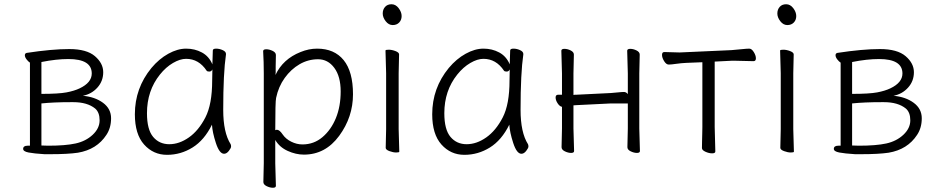

<svg xmlns="http://www.w3.org/2000/svg" viewBox="-20 -713 4416 904"><path d="M189 13Q140 10 114.5 5Q89 0 89 -12Q89 -27 110 -27H121V-418Q113 -423 105 -433.5Q97 -444 97 -453Q97 -462 106 -464Q224 -482 306 -482Q388 -482 427 -448.5Q466 -415 466 -373Q466 -331 438.5 -300.5Q411 -270 370 -262Q427 -257 465 -229Q503 -201 503 -156Q503 -111 481 -78Q436 -9 347 6Q300 13 217 13ZM302 -435Q245 -435 175 -421V-271Q256 -271 293 -278Q330 -285 355 -297Q412 -324 412 -367Q412 -435 302 -435ZM175 -28 207 -27Q288 -27 336 -37.5Q384 -48 416.5 -78.5Q449 -109 449 -146.5Q449 -184 428 -202Q391 -232 325 -232H314Q232 -232 175 -226Z M1044 -457Q1031 -368 1031 -196Q1031 -89 1066 -34Q1068 -30 1068 -23Q1068 -16 1057.5 -2.5Q1047 11 1035 11Q1013 11 996.5 -39.5Q980 -90 978 -126Q942 -53 886.5 -18.5Q831 16 766.5 16Q702 16 658.5 -32.5Q615 -81 615 -175Q615 -298 693 -393Q729 -436 772.5 -460Q816 -484 856.5 -484Q897 -484 930.5 -466Q964 -448 980 -410Q982 -456 982 -475Q982 -484 997.5 -484Q1013 -484 1028.5 -477Q1044 -470 1044 -459ZM980 -386Q975 -376 965.5 -376Q956 -376 953 -380Q916 -436 856 -436Q828 -436 794.5 -416.5Q761 -397 733 -362Q672 -286 672 -180Q672 -103 701 -68.5Q730 -34 777 -34Q824 -34 869.5 -66Q915 -98 947 -160Q979 -222 979 -334Q979 -361 980 -386Z M1220 144 1222 55V-368Q1222 -421 1219 -472Q1219 -481 1233.5 -481Q1248 -481 1263.5 -473.5Q1279 -466 1279 -454Q1279 -454 1278 -401Q1278 -401 1278 -372L1277 -360Q1312 -435 1395 -468Q1434 -484 1473 -484Q1554 -484 1598 -430Q1642 -376 1642 -269Q1642 -162 1577 -73.5Q1512 15 1411 15Q1373 15 1334.5 -2.5Q1296 -20 1276 -54V56L1279 162Q1279 171 1265 171Q1251 171 1235.5 163.5Q1220 156 1220 144ZM1276 -100Q1280 -102 1284 -102Q1296 -102 1310.5 -80.5Q1325 -59 1351 -46Q1377 -33 1404 -33Q1458 -33 1498.5 -67.5Q1539 -102 1561.5 -157Q1584 -212 1584 -282.5Q1584 -353 1554 -393.5Q1524 -434 1477.5 -434Q1431 -434 1390.5 -410.5Q1350 -387 1320.5 -346Q1291 -305 1280 -252Q1276 -235 1276 -100Z M1796 -613Q1782 -631 1782 -649.5Q1782 -668 1793 -680.5Q1804 -693 1823.5 -693Q1843 -693 1857 -674.5Q1871 -656 1871 -637.5Q1871 -619 1859.5 -607Q1848 -595 1829 -595Q1810 -595 1796 -613ZM1796 -17 1798 -105V-368L1795 -475Q1795 -479 1810 -479Q1825 -479 1842 -472.5Q1859 -466 1859 -457L1857 -368V-105L1860 1Q1860 5 1845.5 5Q1831 5 1813.5 -1.5Q1796 -8 1796 -17Z M2444 -457Q2431 -368 2431 -196Q2431 -89 2466 -34Q2468 -30 2468 -23Q2468 -16 2457.5 -2.5Q2447 11 2435 11Q2413 11 2396.5 -39.5Q2380 -90 2378 -126Q2342 -53 2286.5 -18.5Q2231 16 2166.5 16Q2102 16 2058.5 -32.5Q2015 -81 2015 -175Q2015 -298 2093 -393Q2129 -436 2172.5 -460Q2216 -484 2256.5 -484Q2297 -484 2330.5 -466Q2364 -448 2380 -410Q2382 -456 2382 -475Q2382 -484 2397.5 -484Q2413 -484 2428.5 -477Q2444 -470 2444 -459ZM2380 -386Q2375 -376 2365.5 -376Q2356 -376 2353 -380Q2316 -436 2256 -436Q2228 -436 2194.5 -416.5Q2161 -397 2133 -362Q2072 -286 2072 -180Q2072 -103 2101 -68.5Q2130 -34 2177 -34Q2224 -34 2269.5 -66Q2315 -98 2347 -160Q2379 -222 2379 -334Q2379 -361 2380 -386Z M2934 -20 2936 -108V-226H2857L2695 -218L2680 -217V-108Q2680 -108 2683 -2Q2683 7 2669 7Q2655 7 2639.5 -0.5Q2624 -8 2624 -20L2626 -108V-210Q2615 -212 2605.5 -226.5Q2596 -241 2596 -254Q2596 -267 2608 -267H2626V-367L2623 -474Q2623 -483 2637.5 -483Q2652 -483 2667 -475.5Q2682 -468 2682 -456L2680 -367V-266Q2684 -267 2688 -267H2694L2856 -275Q2871 -276 2889.5 -278Q2908 -280 2918 -280Q2928 -280 2936 -270V-367L2933 -474Q2933 -483 2947.5 -483Q2962 -483 2977 -475.5Q2992 -468 2992 -456L2990 -367V-108L2993 -2Q2993 7 2979 7Q2965 7 2949.5 -0.5Q2934 -8 2934 -20Z M3345 -115 3348 0Q3348 9 3333 9Q3318 9 3301.5 1.5Q3285 -6 3285 -16Q3285 -26 3285.5 -46.5Q3286 -67 3286.5 -87.5Q3287 -108 3287 -115V-420L3212 -417Q3188 -416 3164 -412.5Q3140 -409 3128.5 -409Q3117 -409 3107 -425Q3097 -441 3097 -454.5Q3097 -468 3108 -468L3180 -466L3424 -477Q3449 -479 3473 -481.5Q3497 -484 3508 -484Q3519 -484 3529 -468Q3539 -452 3539 -438.5Q3539 -425 3528 -425Q3528 -425 3442 -427H3425L3345 -423Z M3654 -613Q3640 -631 3640 -649.5Q3640 -668 3651 -680.5Q3662 -693 3681.5 -693Q3701 -693 3715 -674.5Q3729 -656 3729 -637.5Q3729 -619 3717.5 -607Q3706 -595 3687 -595Q3668 -595 3654 -613ZM3654 -17 3656 -105V-368L3653 -475Q3653 -479 3668 -479Q3683 -479 3700 -472.5Q3717 -466 3717 -457L3715 -368V-105L3718 1Q3718 5 3703.5 5Q3689 5 3671.5 -1.5Q3654 -8 3654 -17Z M4006 13Q3957 10 3931.5 5Q3906 0 3906 -12Q3906 -27 3927 -27H3938V-418Q3930 -423 3922 -433.5Q3914 -444 3914 -453Q3914 -462 3923 -464Q4041 -482 4123 -482Q4205 -482 4244 -448.5Q4283 -415 4283 -373Q4283 -331 4255.5 -300.5Q4228 -270 4187 -262Q4244 -257 4282 -229Q4320 -201 4320 -156Q4320 -111 4298 -78Q4253 -9 4164 6Q4117 13 4034 13ZM4119 -435Q4062 -435 3992 -421V-271Q4073 -271 4110 -278Q4147 -285 4172 -297Q4229 -324 4229 -367Q4229 -435 4119 -435ZM3992 -28 4024 -27Q4105 -27 4153 -37.5Q4201 -48 4233.5 -78.5Q4266 -109 4266 -146.5Q4266 -184 4245 -202Q4208 -232 4142 -232H4131Q4049 -232 3992 -226Z"/></svg>

Font: LXGW WenKai Light
Style: Regular
Weight: 300
Designer: LXGW / Fontworks Inc.
Foundry: LXGW / Fontworks Inc.
Version: Version 1.501; October 10, 2024